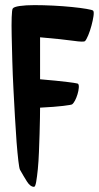

<svg xmlns="http://www.w3.org/2000/svg" viewBox="-20 -723 384 746"><path d="M135.7 -304.7Q135.7 -292 135.3 -264.6Q134.8 -237.3 133.8 -203.1Q132.8 -168.9 131.3 -132.3Q129.9 -95.7 127 -65.9Q124 -36.1 120.6 -16.6Q117.2 2.9 112.3 2.9Q97.7 2.9 84.5 -18.1Q71.3 -39.1 57.6 -63.5Q54.7 -69.3 51.3 -98.1Q47.9 -127 44.4 -170.9Q41 -214.8 38.1 -268.6Q35.2 -322.3 32.2 -377.9Q29.3 -433.6 27.8 -487.3Q26.4 -541 25.4 -584Q24.4 -627 25.4 -655.8Q26.4 -684.6 29.3 -689.5Q33.2 -696.3 56.6 -699.7Q80.1 -703.1 113.8 -703.1Q147.5 -703.1 186.5 -701.2Q225.6 -699.2 259.3 -695.8Q293 -692.4 315.9 -688.5Q338.9 -684.6 341.8 -681.6Q345.7 -677.7 343.3 -660.6Q340.8 -643.6 335.4 -623.5Q330.1 -603.5 322.8 -585.9Q315.4 -568.4 310.5 -563.5Q305.7 -558.6 265.1 -564.5Q224.6 -570.3 135.7 -578.1V-415Q204.1 -409.2 242.7 -404.3Q281.2 -399.4 283.2 -397.5Q287.1 -393.6 286.1 -381.8Q285.2 -370.1 281.2 -356.9Q277.3 -343.8 271.5 -332.5Q265.6 -321.3 259.8 -317.4Q256.8 -315.4 225.1 -311.5Q193.4 -307.6 135.7 -304.7Z"/></svg>

Font: Jolly Lodger
Style: Regular
Weight: 400
Designer: Stuart Sandler
Foundry: Font Diner, Inc
Version: Version 1.000